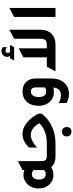

<svg xmlns="http://www.w3.org/2000/svg" viewBox="812 -1608 1018 2683"><g transform="rotate(-90 1321.5 -266.0)"><path d="M483 -121H573V0H471Q378 0 327 -62Q284 -29 222 -29Q130 -29 75 -98Q30 -155 30 -235Q30 -334 94 -396Q148 -448 219 -448Q256 -448 287 -434V-460L412 -526V-193Q412 -154 428.5 -137.5Q445 -121 483 -121ZM287 -308Q261 -330 228 -330Q195 -330 174.5 -303Q154 -276 154 -232Q154 -188 174 -162Q194 -136 229 -136Q267 -136 288 -162Q287 -170 287 -187Z M513 0V-121H662Q838 -121 942 -226Q874 -345 777 -345Q697 -345 602 -258V-369Q686 -461 792 -461Q870 -461 944 -404Q1018 -347 1075 -242V-192Q1003 -100 895.5 -50Q788 0 661 0ZM823 223Q793 223 775 205Q757 187 757 156Q757 127 775 109Q793 91 823 91Q853 91 870.5 108.5Q888 126 888 156Q888 223 823 223Z M1441 -29Q1410 -23 1377 -23Q1285 -23 1230 -92Q1185 -150 1185 -232Q1185 -342 1245 -405Q1298 -461 1385 -461Q1474 -461 1524 -404Q1567 -355 1567 -276V-62Q1567 56 1505 124Q1447 188 1347 188Q1284 188 1224 154V45Q1278 76 1332 76Q1429 76 1441 -29ZM1442 -278Q1442 -344 1385 -344Q1349 -344 1328.5 -315Q1308 -286 1308 -236Q1308 -130 1384 -130Q1424 -130 1442 -150Z M2036 -636 2004 -578H1818L1850 -636H1880Q1869 -656 1869 -677Q1869 -709 1892.5 -732Q1916 -755 1949 -755Q1979 -755 2005 -734V-676Q1981 -697 1957 -697Q1924 -697 1924 -667Q1924 -652 1937 -636ZM2122 -578 2248 -645V-208Q2248 -111 2189 -53Q2134 0 2044 0H1667L1730 -121H1862V-448L1988 -515V-121H2037Q2083 -121 2102.5 -141Q2122 -161 2122 -209Z M2427 0V-578L2553 -645V0Z"/></g></svg>

Font: Space Grotesk SemiBold
Style: Regular
Weight: 600
Designer: Florian Karsten
Foundry: Florian Karsten
Version: Version 2.000